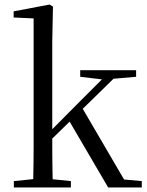

<svg xmlns="http://www.w3.org/2000/svg" viewBox="-20 -825 647 845"><path d="M41 0V-28L150 -39H183L292 -28V0ZM125 0Q126 -20 126.5 -48.5Q127 -77 127.5 -108.5Q128 -140 128 -171.5Q128 -203 128 -229V-744L40 -748V-775L198 -805L213 -796L210 -641V-231Q210 -205 210 -173Q210 -141 210.5 -109Q211 -77 211.5 -48.5Q212 -20 213 0ZM169 -175V-219H173L320 -367L469 -516H518ZM456 0 281 -299 339 -355 526 -35 604 -28V0ZM333 -487V-516H579V-487L462 -477L443 -474Z"/></svg>

Font: Noto Serif SC ExtraLight
Style: Regular
Weight: 400
Version: Version 2.002-H1;hotconv 1.1.0;makeotfexe 2.6.0